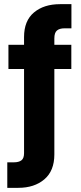

<svg xmlns="http://www.w3.org/2000/svg" viewBox="-20 -715 390 922"><path d="M20.5 -383.5V-500H95.5V-537Q95.5 -615.5 143.2 -655.2Q191 -695 268 -695H323V-579H290Q266 -579 253.5 -568.5Q241 -558 241 -530.5V-500H322.5V-383.5H241V26.5Q241 105.5 193 146.2Q145 187 68 187H15V64.5H46.5Q70 64.5 82.8 55Q95.5 45.5 95.5 20.5V-383.5Z"/></svg>

Font: Overused Grotesk
Style: Bold
Weight: 710
Version: Version 0.004